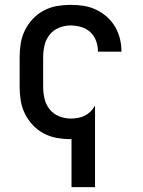

<svg xmlns="http://www.w3.org/2000/svg" viewBox="-20 -562 590 792"><path d="M275 210V12H271Q243 12 214.5 7Q186 2 160.5 -11.5Q135 -25 115 -46.5Q95 -68 82.5 -93.5Q70 -119 65.5 -147.5Q61 -176 61 -205V-325Q61 -354 65.5 -382.5Q70 -411 82.5 -436.5Q95 -462 115 -483.5Q135 -505 160.5 -518.5Q186 -532 214.5 -537Q243 -542 271 -542Q298 -542 324.5 -538Q351 -534 375.5 -522.5Q400 -511 420.5 -493Q441 -475 454.5 -452Q468 -429 474.5 -403Q481 -377 481 -350V-349H384V-350Q384 -372 376.5 -393Q369 -414 353 -429Q337 -444 315 -450.5Q293 -457 271 -457Q247 -457 223.5 -447.5Q200 -438 184.5 -418.5Q169 -399 163.5 -374.5Q158 -350 158 -325V-205Q158 -180 163.5 -155.5Q169 -131 184.5 -111.5Q200 -92 223.5 -82.5Q247 -73 271 -73Q286 -73 301 -75.5Q316 -78 329 -84.5Q342 -91 353 -101.5Q364 -112 371 -125H372V210Z"/></svg>

Font: Lode Dark
Style: Bold
Weight: 700
Monospace: yes
Designer: Belleve Invis
Foundry: Belleve Invis
Version: Version 29.2.0; ttfautohint (v1.8.3)